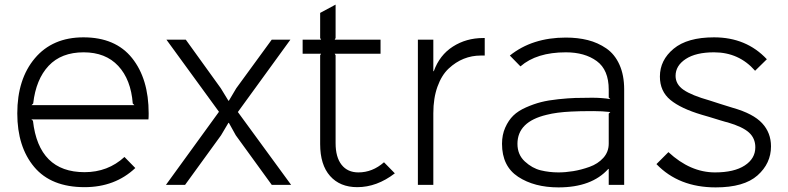

<svg xmlns="http://www.w3.org/2000/svg" viewBox="-20 -802 3420 833"><path d="M117 -346H563L556 -353Q548 -457 493 -516Q438 -575 343 -575Q246 -575 191 -516.5Q136 -458 124 -353ZM625 -310Q625 -292 624 -284H116L123 -278Q148 -55 347 -55Q448 -55 520 -121L567 -73Q479 10 347 10Q202 10 128.5 -77.5Q55 -165 55 -310Q55 -459 131.5 -549.5Q208 -640 342 -640Q481 -640 553 -550Q625 -460 625 -310Z M1012 -316 1243 0H1159L1003 -215L973 -269H971L939 -215L783 0H700L930 -317L702 -630H786L938 -419L971 -365H973L1005 -419L1159 -630H1240Z M1646 -98 1693 -50Q1615 10 1530 10Q1455 10 1412 -38.5Q1369 -87 1369 -177V-562L1373 -569H1293V-630H1373L1369 -637V-746L1436 -782V-637L1432 -630H1631V-569H1432L1436 -562V-181Q1436 -120 1462 -87Q1488 -54 1535 -54Q1596 -54 1646 -98Z M2083 -637V-561H2066Q2027 -561 1992 -547Q1957 -533 1926.5 -504.5Q1896 -476 1878 -426Q1860 -376 1860 -311V0H1793V-630H1860V-493H1862Q1887 -563 1945 -600Q2003 -637 2076 -637Z M2621 -309 2628 -316Q2592 -320 2554 -320Q2493 -320 2458 -318Q2395 -315 2352 -304Q2225 -274 2225 -178Q2225 -131 2257 -101.5Q2289 -72 2326 -63Q2363 -54 2403 -54Q2433 -54 2467 -59.5Q2501 -65 2537.5 -78Q2574 -91 2597.5 -117Q2621 -143 2621 -179ZM2688 -414V0H2621V-69H2619Q2547 11 2403 11Q2298 11 2228 -35Q2158 -81 2158 -178Q2158 -217 2172 -248.5Q2186 -280 2207 -300.5Q2228 -321 2262 -336Q2296 -351 2327.5 -359Q2359 -367 2402 -371.5Q2445 -376 2476 -377Q2507 -378 2549 -378Q2592 -378 2628 -372L2621 -379V-413Q2621 -499 2569 -537Q2517 -575 2435 -575Q2308 -575 2238 -514L2192 -561Q2289 -639 2435 -639Q2487 -639 2530.5 -628Q2574 -617 2610.5 -592Q2647 -567 2667.5 -521.5Q2688 -476 2688 -414Z M3325 -167Q3325 -93 3266.5 -41Q3208 11 3085 11Q2925 11 2828 -90L2880 -142Q2975 -54 3082 -54Q3165 -54 3211 -84Q3257 -114 3257 -163Q3257 -202 3229.5 -227Q3202 -252 3137 -271Q3131 -272 3106.5 -279.5Q3082 -287 3056 -295Q3030 -303 3025 -304Q2934 -331 2888.5 -368.5Q2843 -406 2843 -470Q2843 -541 2902.5 -590.5Q2962 -640 3078 -640Q3218 -640 3307 -545L3256 -495Q3186 -575 3078 -575Q2999 -575 2955 -546Q2911 -517 2911 -473Q2911 -436 2946 -412Q2981 -388 3059 -366Q3062 -365 3107 -350.5Q3152 -336 3160 -334Q3248 -309 3286.5 -267.5Q3325 -226 3325 -167Z"/></svg>

Font: Sinkin Sans 300 Light
Style: Regular
Weight: 300
Designer: Keith Bates
Foundry: K-Type
Version: Sinkin Sans (version 1.0)  by Keith Bates   •   © 2014   www